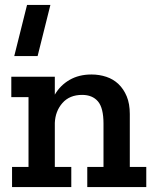

<svg xmlns="http://www.w3.org/2000/svg" viewBox="-20 -761 626 781"><path d="M90 -741H185L133 -533H38ZM335 0V-82H401V-258Q401 -322 378.5 -348.5Q356 -375 314 -375Q263 -375 234 -342Q205 -309 203 -261V-82H270V0H29V-82H96V-366H26V-449H203V-376Q225 -414 263 -436Q301 -458 352 -458Q384 -458 412.5 -448.5Q441 -439 462 -419Q483 -399 495.5 -369Q508 -339 508 -297V-82H575V0Z"/></svg>

Font: Zilla Slab SemiBold
Style: Regular
Weight: 600
Designer: Typotheque.com
Foundry: Typotheque type foundry
Version: Version 1.1; 2017